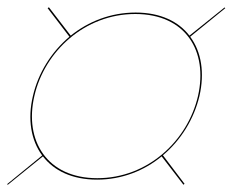

<svg xmlns="http://www.w3.org/2000/svg" viewBox="-97 -649 687 528"><path d="M-77 -143 -76 -140.5 21 -219C51.5 -179.5 101.5 -155 170 -155C238 -155 299.5 -179.5 347.5 -219L407.5 -141L410.5 -143.5L351 -222C401 -264 436.5 -322 451.5 -385C466 -448.5 457 -506.5 426 -548L522.5 -626.5L520.5 -628.5L424 -551C394 -590 344 -614.5 276 -614.5C207.5 -614.5 146 -590 97.5 -551L37.5 -629L34 -626.5L94 -548C44 -506 8 -448 -6.5 -385C-21.5 -321.5 -12 -263.5 19 -221.5ZM-2.5 -385C25.5 -508 136.5 -610.5 275 -610.5C414 -610.5 475.5 -508 447.5 -385C419 -262 309.5 -159 170.5 -159C32.5 -159 -31 -262 -2.5 -385Z"/></svg>

Font: Bodoni* 48pt Fatface
Style: Italic
Weight: 900
Italic angle: -13°
Version: Version 2.3